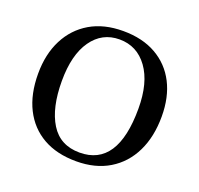

<svg xmlns="http://www.w3.org/2000/svg" viewBox="-120 -801 980 945"><g transform="rotate(20 370.0 -328.0)"><path d="M371 13Q269 13 197 -28Q125 -69 86.5 -145.5Q48 -222 48 -329Q48 -431 87 -507.5Q126 -584 198 -626.5Q270 -669 371 -669Q472 -669 544 -628Q616 -587 654 -513Q692 -439 692 -338Q692 -232 653.5 -153Q615 -74 543 -30.5Q471 13 371 13ZM372 -33Q571 -33 571 -335Q571 -471 515.5 -547.5Q460 -624 368 -624Q277 -624 223.5 -548Q170 -472 170 -335Q170 -194 220 -113.5Q270 -33 372 -33Z"/></g></svg>

Font: STIX Two Text Medium
Style: Regular
Weight: 500
Designer: Ross Mills, John Hudson & Paul Hanslow, Tiro Typeworks Ltd; with prior portions MicroPress Inc., and Coen Hoffman.
Foundry: Tiro Typeworks Ltd
Version: Version 2.13 b171